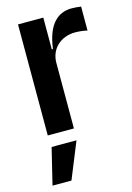

<svg xmlns="http://www.w3.org/2000/svg" viewBox="-120 -614 626 911"><g transform="rotate(-15 193.0 -158.5)"><path d="M189.6 0V-321C188.9 -389.9 241.5 -438.9 312.5 -438.9C333.8 -438.9 360.8 -435.4 372.2 -431.8V-549.7C360.1 -551.8 340.2 -553.3 326 -553.3C262.8 -553.3 206.7 -513.5 191.1 -389.9H185.4V-545.5H61.1V0ZM114.3 235.8 186.8 57.5H64.6L21.3 235.8Z"/></g></svg>

Font: Riot Sans 2.0
Style: Bold
Weight: 600
Designer: Rasmus Andersson
Foundry: rsms
Version: Version 3.006;hotconv 1.0.109;makeotfexe 2.5.65596